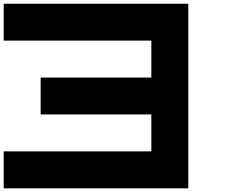

<svg xmlns="http://www.w3.org/2000/svg" viewBox="-20 -820 1240 1040"><path d="M0 0H799.8V-199.7H800.3V-200.2H200.2V-399.9H799.8V-600.1H0V-799.8H1000V200.2H0Z"/></svg>

Font: QuinqueFive
Style: Regular
Weight: 400
Monospace: yes
Designer: GGBotNet
Foundry: GGBotNet
Version: 1.1